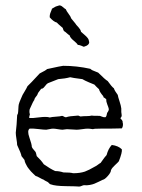

<svg xmlns="http://www.w3.org/2000/svg" viewBox="-20 -697 523 706"><path d="M163 -633Q162 -642 166.5 -652.5Q171 -663 171 -665Q173 -666 185 -673Q199 -678 201 -677Q206 -676 212 -670.5Q218 -665 222 -663Q224 -657 232 -646.5Q240 -636 242 -629Q245 -625 251.5 -617.5Q258 -610 261 -605Q263 -603 267.5 -598Q272 -593 274.5 -589Q277 -585 278 -580Q281 -577 289.5 -570Q298 -563 302.5 -557Q307 -551 308 -542Q308 -531 291 -526Q290 -526 289.5 -525.5Q289 -525 288 -525Q286 -526 278.5 -529Q271 -532 266 -532Q263 -538 250.5 -548Q238 -558 236 -567Q232 -569 225.5 -575Q219 -581 215 -583Q215 -584 213 -587.5Q211 -591 211 -594Q190 -612 189 -614Q177 -617 163 -633ZM426 -298V-285Q426 -283 427 -277.5Q428 -272 427 -269Q426 -266 423 -263Q423 -260 426 -258Q429 -256 429 -254Q431 -253 431 -248.5Q431 -244 432 -243Q433 -232 428 -225Q402 -224 349 -224Q325 -224 322 -222Q309 -224 302.5 -224Q296 -224 282 -222Q268 -220 262 -220Q256 -220 244 -221Q232 -222 226 -222Q223 -222 217.5 -221Q212 -220 210 -220Q205 -220 193 -222Q181 -224 175 -224Q170 -224 161 -222Q152 -220 150 -220Q141 -220 120.5 -222.5Q100 -225 89 -224Q79 -217 88 -191.5Q97 -166 97 -157Q98 -153 103.5 -147Q109 -141 111 -138Q113 -133 115 -123Q131 -108 141 -93Q165 -76 183 -68Q198 -68 213 -63Q239 -63 249 -60Q274 -60 292 -66Q306 -71 330 -85Q333 -86 339.5 -91Q346 -96 350 -98Q366 -121 372 -127Q378 -150 391 -164Q415 -161 428 -148Q430 -137 417 -104Q414 -100 402.5 -89.5Q391 -79 388 -71Q388 -63 376.5 -50Q365 -37 358 -36Q354 -34 343.5 -29Q333 -24 327 -21.5Q321 -19 310.5 -17Q300 -15 289 -16Q286 -16 280.5 -13.5Q275 -11 271 -11Q262 -12 222.5 -12.5Q183 -13 167 -19Q164 -19 160.5 -23Q157 -27 155 -28Q153 -29 148 -31.5Q143 -34 141 -36Q135 -38 125.5 -43.5Q116 -49 111 -50Q109 -52 102.5 -58Q96 -64 94 -66.5Q92 -69 87 -75Q82 -81 79.5 -85.5Q77 -90 74 -96Q71 -102 70 -109Q69 -110 59 -123Q58 -132 43 -164Q43 -171 40.5 -186Q38 -201 38 -209L41 -239L43 -272Q43 -274 44.5 -276.5Q46 -279 46 -280Q47 -285 47.5 -297Q48 -309 49 -313Q51 -321 56.5 -333Q62 -345 63 -348Q64 -350 71 -361.5Q78 -373 81 -380Q89 -387 126 -427Q150 -439 153 -443Q208 -455 212 -455Q262 -455 312 -444Q315 -441 320 -438.5Q325 -436 331 -434Q337 -432 341 -430Q367 -404 376 -399Q390 -379 399 -372Q401 -364 413 -348Q414 -341 419.5 -324.5Q425 -308 426 -298ZM374 -282Q381 -291 380 -296.5Q379 -302 374.5 -313Q370 -324 371 -331Q370 -333 366 -336L361 -339Q360 -340 360 -341Q360 -342 360 -343Q346 -359 344 -369Q335 -377 327 -386Q324 -387 307.5 -394Q291 -401 283 -406Q244 -411 238 -413Q220 -408 194 -406Q162 -393 156 -391Q152 -389 146 -381Q140 -373 137 -372Q136 -371 134 -371Q132 -371 131 -370Q129 -368 122 -358Q120 -356 118.5 -351.5Q117 -347 115 -345Q114 -344 110 -338.5Q106 -333 106 -329Q103 -327 89 -295Q87 -284 90 -277Q90 -276 88 -269.5Q86 -263 89 -263Q98 -262 124.5 -265.5Q151 -269 163 -265Q170 -267 186 -268Q202 -269 208 -271Q211 -271 215.5 -268Q220 -265 224 -266Q233 -270 267 -272Q269 -272 272.5 -270Q276 -268 279 -269Q285 -270 297.5 -270Q310 -270 317 -272Q319 -271 346 -271Q348 -271 355 -268Q362 -265 368 -266Q372 -269 374 -282Z"/></svg>

Font: FuturaRenner Light
Style: Regular
Weight: 300
Designer: BSozoo
Foundry: BSozoo
Version: Version 1.001;PS 001.001;hotconv 1.0.70;makeotf.lib2.5.58329